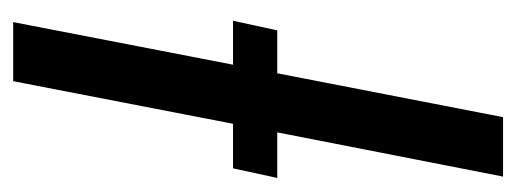

<svg xmlns="http://www.w3.org/2000/svg" viewBox="-260 -504 765 284"><g transform="rotate(90 122.0 -362.5)"><path d="M163.6 -325.2 100.6 0H13.2L76.2 -325.2H11.2L25.4 -390.6H88.9L153.8 -724.6H241.7L176.3 -390.6H243.7L229.5 -325.2Z"/></g></svg>

Font: Arimo
Style: Italic
Weight: 400
Italic angle: -12°
Designer: Steve Matteson
Foundry: Monotype Imaging Inc.
Version: Version 1.33